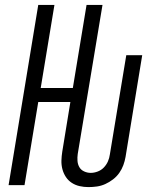

<svg xmlns="http://www.w3.org/2000/svg" viewBox="-20 -755 640 783"><path d="M341 8Q341 8 341 8Q341 8 341 8Q322 8 304.5 4Q287 0 272.5 -9.5Q258 -19 248.5 -33.5Q239 -48 234.5 -65Q230 -82 230.5 -100Q231 -118 234 -137L267 -339H136L80 0H15L136 -735H202L146 -396H277L333 -735H398L297 -127Q295 -113 296 -99Q297 -85 303.5 -73.5Q310 -62 323 -56Q336 -50 350 -50Q350 -50 350 -50Q350 -50 350 -50Q364 -50 378.5 -55.5Q393 -61 403.5 -72Q414 -83 420 -96.5Q426 -110 428 -125L495 -530H560L492 -115Q489 -98 483 -81.5Q477 -65 466.5 -50Q456 -35 441 -23.5Q426 -12 409.5 -4.5Q393 3 375.5 5.5Q358 8 341 8Z"/></svg>

Font: Iosevka Curly LtExObl
Style: Regular
Weight: 300
Width: 7
Italic angle: -9°
Monospace: yes
Designer: Belleve Invis
Foundry: Belleve Invis
Version: Version 11.1.0; ttfautohint (v1.8.3)